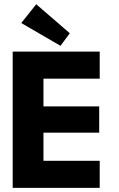

<svg xmlns="http://www.w3.org/2000/svg" viewBox="-20 -910 574 930"><path d="M41.5 -660H463V-529H190.5V-394.5H460.5V-267.5H190.5V-131H463V0H41.5ZM273 -688 83 -798.5 155.5 -889.5 318 -749Z"/></svg>

Font: League Spartan Thin
Style: Bold
Weight: 700
Version: Version 2.002